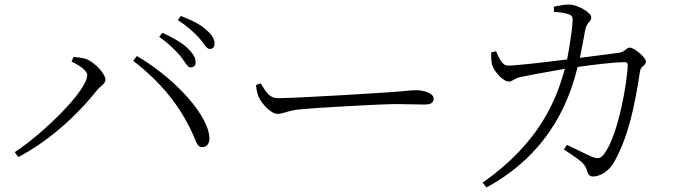

<svg xmlns="http://www.w3.org/2000/svg" viewBox="-20 -781 3020 843"><path d="M772 -535C793 -509 802 -485 817 -485C831 -485 839 -493 839 -508C839 -528 828 -545 803 -570C780 -592 742 -615 693 -637L679 -619C721 -590 750 -560 772 -535ZM854 -615C875 -591 886 -566 901 -566C914 -566 922 -574 922 -590C922 -609 911 -629 884 -651C862 -672 824 -692 774 -711L761 -693C804 -664 830 -641 854 -615ZM294 -511C318 -499 363 -474 363 -452C363 -382 168 -194 45 -113L60 -91C190 -159 314 -269 406 -385C424 -406 443 -414 443 -431C443 -458 394 -509 358 -522C338 -529 316 -529 303 -531ZM870 -135C888 -135 903 -152 899 -185C882 -301 717 -457 581 -535L565 -514C683 -422 769 -321 828 -189C844 -151 848 -134 870 -135Z M1125 -415 1104 -408C1106 -390 1108 -375 1115 -357C1128 -326 1171 -281 1197 -281C1224 -281 1235 -293 1289 -300C1363 -308 1656 -324 1717 -324C1776 -324 1811 -322 1844 -322C1876 -322 1884 -333 1884 -348C1884 -372 1840 -385 1806 -385C1780 -385 1756 -380 1689 -376C1647 -373 1286 -350 1200 -350C1161 -350 1145 -382 1125 -415Z M2456 -125C2512 -85 2547 -70 2557 -33C2561 -14 2570 -6 2584 -6C2613 -6 2655 -28 2679 -74C2740 -186 2767 -316 2790 -468C2794 -494 2816 -491 2816 -511C2816 -529 2764 -572 2745 -572C2729 -572 2724 -552 2696 -549L2526 -527C2535 -569 2544 -620 2549 -647C2555 -684 2576 -684 2576 -705C2576 -727 2515 -760 2481 -761C2463 -762 2432 -756 2412 -752V-729C2429 -728 2457 -725 2475 -719C2492 -713 2495 -707 2494 -688C2493 -659 2481 -575 2470 -520C2359 -506 2244 -493 2210 -493C2184 -493 2170 -529 2158 -556L2137 -551C2136 -532 2136 -508 2143 -490C2150 -469 2188 -423 2213 -423C2232 -423 2235 -436 2266 -443C2293 -449 2393 -467 2460 -479C2422 -340 2349 -155 2099 21L2116 42C2411 -118 2487 -370 2516 -487C2578 -496 2673 -508 2724 -508C2732 -508 2736 -504 2736 -497C2736 -433 2695 -181 2630 -102C2615 -84 2605 -83 2578 -93C2559 -101 2508 -127 2469 -145Z"/></svg>

Font: Noto Serif CJK SC Light
Style: Regular
Weight: 300
Designer: Ryoko NISHIZUKA 西塚涼子 (kana & ideographs); Frank Grießhammer (Latin, Greek & Cyrillic); Wenlong ZHANG 张文龙 (bopomofo); San
Foundry: Adobe
Version: Version 2.001;hotconv 1.1.0;makeotfexe 2.6.0